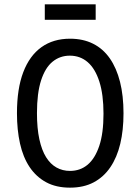

<svg xmlns="http://www.w3.org/2000/svg" viewBox="-20 -850 646 883"><path d="M302 13Q238 13 192 -12Q146 -37 116 -82Q86 -127 72 -190Q58 -253 58 -329Q58 -442 87 -518Q116 -594 170.5 -633Q225 -672 302 -672Q362 -672 408 -649Q454 -626 485 -581.5Q516 -537 532 -473.5Q548 -410 548 -329Q548 -251 533 -188.5Q518 -126 487.5 -81Q457 -36 411 -11.5Q365 13 302 13ZM302 -64Q349 -64 383 -92.5Q417 -121 436.5 -179Q456 -237 456 -327Q456 -415 437 -474.5Q418 -534 383.5 -564Q349 -594 301 -594Q256 -594 222 -566.5Q188 -539 169 -480.5Q150 -422 150 -330Q150 -260 161 -209.5Q172 -159 192 -127Q212 -95 240 -79.5Q268 -64 302 -64ZM186 -759V-830H420V-759Z"/></svg>

Font: Bricolage Grotesque SemiCondensed
Style: Regular
Weight: 400
Width: 4
Designer: Mathieu Triay
Foundry: Atelier Triay
Version: Version 1.001;gftools[0.9.33.dev8+g029e19f]